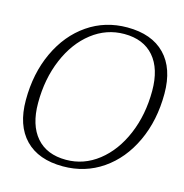

<svg xmlns="http://www.w3.org/2000/svg" viewBox="-106 -808 877 916"><g transform="rotate(15 332.0 -350.0)"><path d="M33 -250Q33 -382 82 -487Q131 -592 217 -651Q303 -710 412 -710Q533 -710 598.5 -642.5Q664 -575 664 -450Q664 -318 615 -213Q566 -108 480 -49Q394 10 285 10Q164 10 98.5 -57.5Q33 -125 33 -250ZM604 -448Q604 -557 552.5 -616.5Q501 -676 406 -676Q318 -676 246.5 -620.5Q175 -565 134 -468Q93 -371 93 -252Q93 -143 144.5 -83.5Q196 -24 291 -24Q379 -24 450.5 -80Q522 -136 563 -233Q604 -330 604 -448Z"/></g></svg>

Font: Fahkwang ExtraLight
Style: Italic
Weight: 275
Italic angle: -10°
Designer: Suppakit Chalermlarp | Katatrad Co.,Ltd.
Foundry: Cadson Demak Co.,Ltd.
Version: Version 1.000; ttfautohint (v1.6)